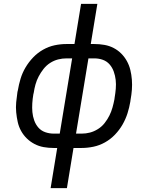

<svg xmlns="http://www.w3.org/2000/svg" viewBox="-20 -755 790 990"><path d="M241 215 275 8H257Q230 8 205 3.5Q180 -1 158 -12.5Q136 -24 118.5 -41Q101 -58 89 -79.5Q77 -101 71.5 -125.5Q66 -150 63.5 -176Q61 -202 63.5 -228Q66 -254 70 -281L72 -289Q77 -319 86 -349Q95 -379 111.5 -407Q128 -435 151 -459Q174 -483 202.5 -499Q231 -515 261.5 -521.5Q292 -528 323 -528H364L398 -735H482L448 -528H466Q493 -528 518.5 -523.5Q544 -519 566 -507.5Q588 -496 605 -479Q622 -462 634 -440.5Q646 -419 652 -394.5Q658 -370 660 -344Q662 -318 660 -292Q658 -266 653 -239L652 -231Q647 -201 637.5 -171Q628 -141 612 -113Q596 -85 573 -61Q550 -37 521.5 -21Q493 -5 462 1.5Q431 8 400 8H359L325 215ZM288 -66 352 -454H323Q301 -454 279.5 -448.5Q258 -443 238.5 -430.5Q219 -418 204.5 -399.5Q190 -381 179.5 -361Q169 -341 163 -319.5Q157 -298 154 -277L152 -269Q148 -246 146.5 -222.5Q145 -199 147 -177Q149 -155 156.5 -134Q164 -113 178 -97Q192 -81 213 -73.5Q234 -66 258 -66ZM372 -66H401Q423 -66 444 -71.5Q465 -77 485 -89.5Q505 -102 519.5 -120.5Q534 -139 544 -159Q554 -179 560 -200.5Q566 -222 570 -243L571 -251Q575 -274 577 -297.5Q579 -321 576.5 -343Q574 -365 566.5 -386Q559 -407 545 -423Q531 -439 510.5 -446.5Q490 -454 466 -454H436Z"/></svg>

Font: Iosevka Aile
Style: Italic
Weight: 400
Italic angle: -9°
Designer: Belleve Invis
Foundry: Belleve Invis
Version: Version 28.0.1; ttfautohint (v1.8.4)